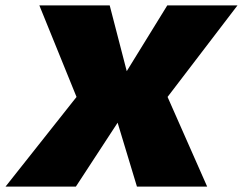

<svg xmlns="http://www.w3.org/2000/svg" viewBox="-94 -695 904 715"><path d="M191 -334 52.5 -675H314.5L378 -430L529 -675H790.5L530 -334L677.5 0H416L344 -238L188.5 0H-73.5Z"/></svg>

Font: Rudi
Style: Regular
Weight: 400
Italic angle: -10°
Designer: Tyler Finck
Foundry: Etcetera Type Company
Version: Version 1.111; ttfautohint (v1.8.4)